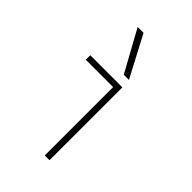

<svg xmlns="http://www.w3.org/2000/svg" viewBox="-234 -879 969 969"><g transform="rotate(45 250.0 -395.0)"><path d="M280 0V-488H85V-520H314V0ZM274 -570 153 -790H195L311 -570Z"/></g></svg>

Font: M PLUS Code Latin ExtraLight
Style: Regular
Weight: 250
Designer: Coji Morishita
Foundry: UNDERFOREST DESIGN
Version: Version 1.002; ttfautohint (v1.8.3)